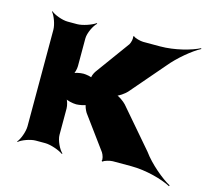

<svg xmlns="http://www.w3.org/2000/svg" viewBox="-91 -674 907 823"><g transform="rotate(15 363.0 -262.5)"><path d="M302 -171 409 -25C415 -16 422 5 417 11L422 13C426 7 452 0 464 0H546C613 0 687 21 724 41L726 37C690 18 630 -32 597 -78L450 -249C441 -259 414 -279 403 -279V-275C414 -275 441 -295 450 -305L579 -455C614 -498 671 -545 706 -563L704 -566C669 -548 598 -528 532 -528H457C445 -528 418 -535 414 -541L409 -539C414 -533 408 -511 403 -503L293 -352C287 -344 278 -324 282 -318L287 -320C283 -326 256 -330 246 -330C231 -330 206 -325 200 -319L203 -316C209 -322 214 -343 214 -355V-478C214 -502 232 -539 247 -552L244 -554C228 -542 188 -528 164 -528H122C98 -528 61 -542 48 -554L46 -552C58 -539 72 -502 72 -478V-50C72 -26 58 11 46 24L48 26C61 14 98 0 122 0H164C188 0 228 14 244 26L247 24C232 11 214 -26 214 -50V-167C214 -180 208 -203 201 -210L199 -208C206 -201 233 -195 249 -195C260 -195 291 -200 296 -206L290 -208C286 -202 297 -179 302 -171Z"/></g></svg>

Font: Asimov
Style: EdgeWide
Weight: 500
Designer: Google
Version: Version 2.000980: 2014